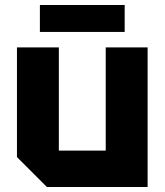

<svg xmlns="http://www.w3.org/2000/svg" viewBox="-20 -750 660 770"><path d="M572 -560V0H168L48 -120V-560H216V-146H404V-560ZM140 -622V-730H480V-622Z"/></svg>

Font: Tektur
Style: Bold
Weight: 700
Designer: Adam Jagosz
Foundry: Adam Jagosz
Version: Version 1.005;gftools[0.9.30]